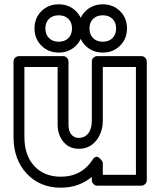

<svg xmlns="http://www.w3.org/2000/svg" viewBox="-20 -826 708 880"><path d="M42 -199.2V-543.9Q42 -554.7 49.8 -561.8Q57.6 -568.8 66.9 -568.8H269Q279.8 -568.8 286.9 -561Q293.9 -553.2 293.9 -543.9V-255.9Q293.9 -224.6 307.1 -209.2Q320.3 -193.8 341.8 -193.8Q369.1 -194.8 385 -215.1Q400.9 -235.4 400.9 -274.9V-543.9Q400.9 -554.7 408.7 -561.8Q416.5 -568.8 425.8 -568.8H627.9Q638.7 -568.8 645.8 -561Q652.8 -553.2 652.8 -543.9V0Q652.8 10.7 645 17.8Q637.2 24.9 627.9 24.9H425.8Q415 24.9 408 17.1Q400.9 9.3 400.9 0V-15.1Q341.3 34.2 258.8 34.2Q162.6 34.2 102.3 -30.5Q42 -95.2 42 -199.2ZM91.8 -199.2Q91.8 -113.8 137.2 -64.9Q182.6 -16.1 258.8 -16.1Q353.5 -16.1 404.8 -94.2Q411.1 -104.5 418.2 -106.7Q425.3 -108.9 430.9 -105.2Q436.5 -101.6 441.4 -96.2Q446.3 -90.8 448.7 -85.9L451.2 -81.1V-24.9H603V-519H451.2V-274.9Q451.2 -220.2 421.6 -182.4Q392.1 -144.5 341.8 -144Q297.4 -144 270.8 -176Q244.1 -208 244.1 -255.9V-519H91.8ZM138.2 -695.8Q138.2 -743.7 169.9 -774.9Q201.7 -806.2 249 -806.2Q296.4 -806.2 328.1 -774.9Q359.9 -743.7 359.9 -695.8Q359.9 -648.4 328.1 -616.7Q296.4 -585 249 -585Q201.7 -585 169.9 -616.7Q138.2 -648.4 138.2 -695.8ZM188 -695.8Q188 -668 204.6 -651.4Q221.2 -634.8 249 -634.8Q276.9 -634.8 293.5 -651.4Q310.1 -668 310.1 -695.8Q310.1 -723.1 293.5 -739.5Q276.9 -755.9 249 -755.9Q221.2 -755.9 204.6 -739.5Q188 -723.1 188 -695.8ZM339.8 -695.8Q339.8 -743.7 371.8 -774.9Q403.8 -806.2 451.2 -806.2Q498.5 -806.2 530.3 -774.9Q562 -743.7 562 -695.8Q562 -648.4 530.3 -616.7Q498.5 -585 451.2 -585Q403.8 -585 371.8 -616.7Q339.8 -648.4 339.8 -695.8ZM390.1 -695.8Q390.1 -668 406.7 -651.4Q423.3 -634.8 451.2 -634.8Q479 -634.8 495.6 -651.4Q512.2 -668 512.2 -695.8Q512.2 -723.1 495.6 -739.5Q479 -755.9 451.2 -755.9Q423.3 -755.9 406.7 -739.5Q390.1 -723.1 390.1 -695.8Z"/></svg>

Font: Trueno ExtraBold Outline
Style: Regular
Weight: 800
Width: 6
Designer: Julieta Ulanovsky
Foundry: Julieta Ulanovsky
Version: Version 3.001b | FøM Fix